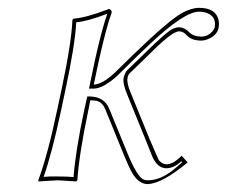

<svg xmlns="http://www.w3.org/2000/svg" viewBox="-20 -462 581 492"><path d="M266.1 -429.2Q259.3 -411.6 251.2 -380.9Q243.2 -350.1 238.3 -328.6L233.4 -307.1L220.2 -245.1Q242.2 -246.1 273.4 -274.9L321.3 -321.8Q411.1 -408.7 446.3 -428.7Q470.7 -441.9 490.2 -441.9Q532.7 -441.9 540 -411.1Q542 -400.9 540 -390.1Q535.6 -369.6 509.3 -360.4Q501.5 -357.9 495.1 -357.9Q470.7 -358.4 459 -371.1Q450.2 -381.3 439 -381.8Q422.4 -381.8 371.1 -331.5Q363.8 -324.7 356.4 -316.9L312 -273.9Q308.1 -270 306.6 -261.2Q304.7 -248 315.4 -223.1L362.8 -106.9Q385.7 -53.7 387.2 -51.3Q395.5 -41.5 406.7 -41Q422.9 -41 442.9 -60.5Q444.8 -62.5 445.3 -63L460.9 -45.9Q396.5 7.8 358.9 9.8Q335.4 9.8 318.4 -19.5Q309.6 -35.2 298.3 -63L250.5 -180.2Q242.2 -202.1 224.1 -204.1Q218.3 -204.6 211.4 -205.1L206.5 -180.2Q182.6 -66.9 178.2 0L175.3 2.9Q173.3 2.9 127.9 0L78.6 2.9L78.1 0Q102.1 -64.5 126.5 -180.2L138.2 -234.9Q163.6 -355 165.5 -411.1L168 -414.1Q199.7 -416.5 253.9 -437Q257.3 -438.5 259.3 -439Q267.1 -437 266.1 -429.2ZM254.9 -426.8Q205.6 -407.7 175.3 -404.8Q172.4 -347.2 147.9 -232.9L136.2 -177.7Q112.8 -67.9 91.8 -8.8Q108.4 -10.3 127.9 -9.8Q151.9 -9.8 168.5 -8.3Q173.3 -73.7 196.3 -182.1L203.6 -214.8H211.4Q247.6 -213.4 259.8 -183.6L307.6 -66.9Q332.5 -6.8 349.1 -1.5Q354 0 358.9 0Q390.1 0 422.4 -25.4Q434.1 -34.7 446.8 -46.4L444.8 -48.8Q425.8 -31.2 406.7 -30.8Q383.8 -30.8 370.6 -60.1Q368.2 -65.9 362.8 -79.6Q356.9 -95.2 353.5 -103L306.2 -219.2Q293.9 -248 296.9 -263.2Q300.3 -275.4 305.2 -281.2L349.6 -324.2Q406.7 -380.9 423.8 -388.7Q432.1 -392.1 439 -392.1Q454.6 -391.1 466.3 -377.9Q476.6 -368.7 495.1 -368.2Q515.1 -368.2 526.9 -385.3Q529.3 -389.2 530.3 -392.1Q535.2 -423.3 503.4 -430.7Q496.6 -432.1 490.2 -432.1Q452.6 -432.1 365.7 -350.6Q350.6 -336.4 328.1 -314.9L280.3 -267.6Q244.6 -235.4 220.2 -234.9H208L223.6 -309.1Q240.2 -384.3 254.9 -426.8Z"/></svg>

Font: Linux Biolinum Outline O
Style: Italic
Weight: 400
Italic angle: -12°
Designer: Philipp H. Poll
Foundry: Philipp H. Poll
Version: Version 0.6.2